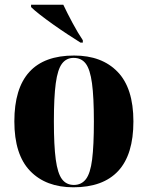

<svg xmlns="http://www.w3.org/2000/svg" viewBox="-20 -786 628 816"><path d="M292 10Q175 10 108 -59.5Q41 -129 41 -270Q41 -550 295 -550Q413 -550 480 -480.5Q547 -411 547 -270Q547 -129 482.5 -59.5Q418 10 292 10ZM294 0Q326 0 345 -24.5Q364 -49 371.5 -108Q379 -167 379 -270Q379 -373 371 -432Q363 -491 344.5 -515.5Q326 -540 293 -540Q262 -540 243.5 -515.5Q225 -491 217 -432Q209 -373 209 -270Q209 -167 217 -108Q225 -49 243.5 -24.5Q262 0 294 0ZM322 -605Q298 -620 267.5 -640Q237 -660 206 -682Q175 -704 150 -723.5Q125 -743 112 -756V-766H249Q265 -732 288 -689Q311 -646 332 -615V-605Z"/></svg>

Font: Noto Serif Display SemiCondensed ExtraBold
Style: Regular
Weight: 800
Width: 4
Designer: Monotype Design Team
Foundry: Monotype Imaging Inc.
Version: Version 2.009